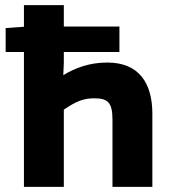

<svg xmlns="http://www.w3.org/2000/svg" viewBox="-20 -726 678 746"><path d="M228 -524H444V-623H228V-706H73V-622L2 -617V-524H73V0H228V-300C274 -331 303 -344 345 -344C396 -344 417 -331 417 -262V0H572V-284C572 -403 520 -483 397 -483C327 -483 272 -462 226 -434L228 -484Z"/></svg>

Font: Falling Sky
Style: ExBd
Weight: 400
Designer: Paul D. Hunt
Foundry: Adobe Systems Incorporated
Version: Version 1.02